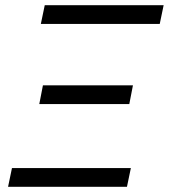

<svg xmlns="http://www.w3.org/2000/svg" viewBox="-20 -718 649 738"><path d="M137 -626H594L609 -698H152ZM131 -318H477L491 -390H145ZM11 0H468L483 -72H26Z"/></svg>

Font: Braiins Sans
Style: Italic
Weight: 400
Italic angle: -11.31°
Designer: Mike Abbink, Paul van der Laan, Pieter van Rosmalen, Jiri Chlebus, Lubos Buracinsky
Foundry: Bold Monday, Sudetype
Version: Version 1.000;hotconv 1.0.109;makeotfexe 2.5.65596